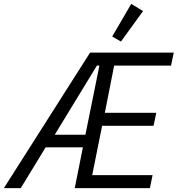

<svg xmlns="http://www.w3.org/2000/svg" viewBox="-59 -969 915 989"><path d="M368 -210H176L48 0H-39L405 -698H836L822 -631H529L481 -388H746L732 -321H467L416 -67H727L713 0H326ZM440 -631 223 -275H381L453 -631ZM564 -755 519 -781 617 -949 678 -912Z"/></svg>

Font: IBM Plex Sans Cond
Style: Italic
Weight: 400
Width: 3
Italic angle: -11°
Designer: Mike Abbink, Paul van der Laan, Pieter van Rosmalen
Foundry: Bold Monday
Version: Version 1.3